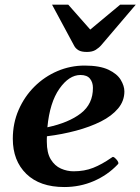

<svg xmlns="http://www.w3.org/2000/svg" viewBox="-20 -770 589 805"><path d="M501.5 -386.7Q501.5 -346.7 475.1 -315.2Q448.7 -283.7 403.1 -260.7Q357.4 -237.8 299.1 -222.2Q240.7 -206.5 176.8 -198.7Q176.3 -193.4 176.3 -187.5Q176.3 -181.6 176.3 -175.8Q176.3 -128.9 192.9 -101.8Q209.5 -74.7 235.4 -63.2Q261.2 -51.8 288.6 -51.8Q334 -51.8 370.8 -66.4Q407.7 -81.1 446.8 -108.4Q449.2 -109.9 451.2 -111.3Q453.1 -112.8 455.6 -111.8Q459.5 -110.8 467 -102.8Q474.6 -94.7 475.6 -89.4Q475.6 -88.4 476.1 -87.9Q476.6 -87.4 476.6 -86.4Q476.6 -84.5 475.3 -83Q474.1 -81.5 473.1 -80.1Q430.7 -35.6 373 -10.7Q315.4 14.2 249.5 14.2Q147 14.2 90.3 -41Q33.7 -96.2 33.7 -188Q33.7 -253.4 58.1 -309.3Q82.5 -365.2 124.5 -407Q166.5 -448.7 220.7 -471.9Q274.9 -495.1 335 -495.1Q397.9 -495.1 434.6 -477.8Q471.2 -460.4 486.3 -435.1Q501.5 -409.7 501.5 -386.7ZM317.4 -455.6Q269.5 -455.6 229 -397.9Q188.5 -340.3 178.7 -236.3Q268.1 -255.4 319.1 -294.9Q370.1 -334.5 369.6 -401.9Q369.6 -424.8 357.2 -440.2Q344.7 -455.6 317.4 -455.6ZM344.2 -552.2Q321.3 -552.2 309.3 -559.3Q297.4 -566.4 291.5 -577.1L198.2 -750.5H266.1L358.4 -646L483.9 -750.5H549.3L405.3 -581.5Q395.5 -569.8 381.3 -561Q367.2 -552.2 344.2 -552.2Z"/></svg>

Font: Gelasio SemiBold
Style: Italic
Weight: 600
Italic angle: -8.5°
Designer: Eben Sorkin
Foundry: Eben Sorkin
Version: Version 1.008